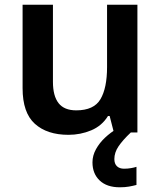

<svg xmlns="http://www.w3.org/2000/svg" viewBox="-20 -563 684 816"><path d="M564 -543V0H464L446 -70H439Q413 -28 367.5 -9Q322 10 271 10Q180 10 128 -37Q76 -84 76 -188V-543H205V-215Q205 -155 229 -124.5Q253 -94 304 -94Q379 -94 407 -141.5Q435 -189 435 -278V-543ZM466 113Q466 133 477 143.5Q488 154 507 154Q523 154 537 151.5Q551 149 560 146V223Q545 227 528 230Q511 233 489 233Q434 233 403.5 204Q373 175 373 127Q373 98 388 71Q403 44 426.5 22Q450 0 477 -16L536 0Q502 32 484 58.5Q466 85 466 113Z"/></svg>

Font: Noto Sans Nag Mundari SemiBold
Style: Regular
Weight: 600
Version: Version 1.000